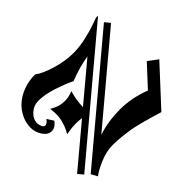

<svg xmlns="http://www.w3.org/2000/svg" viewBox="-181 -1139 1466 1466"><g transform="rotate(-45 551.5 -406.0)"><path d="M86.9 -575.7Q86.9 -560.5 95.2 -540.3Q103.5 -520 118.7 -520Q127.4 -520 135.5 -524.9Q143.6 -529.8 147.2 -533.9Q150.9 -538.1 160.2 -549.8L193.8 -497.1Q161.6 -454.1 124 -454.1Q83.5 -454.1 55.2 -496.8Q26.9 -539.6 26.9 -585.9Q26.9 -639.2 50.3 -687.7Q73.7 -736.3 114.3 -772.2Q154.8 -808.1 213.4 -829.6Q272 -851.1 338.9 -851.1Q385.7 -815.9 480 -787.4Q574.2 -758.8 666.5 -758.8Q684.1 -758.8 703.4 -760.5Q722.7 -762.2 739.5 -764.2Q756.3 -766.1 776.9 -770.5Q797.4 -774.9 811.8 -778.1Q826.2 -781.2 846.7 -786.9Q867.2 -792.5 878.2 -795.7Q889.2 -798.8 908.4 -805.4Q927.7 -812 934.1 -814.2Q940.4 -816.4 957.3 -822.3Q974.1 -828.1 975.1 -828.6H997.1L64 -44.9L28.8 -86.9L356.9 -361.8Q323.7 -366.2 296.9 -366.2Q252.4 -366.2 215.8 -358.9L189.9 -355L202.1 -377.9Q216.8 -404.3 228.3 -444.3Q239.7 -484.4 239.7 -524.9Q239.7 -539.6 237.8 -559.1L235.8 -583L256.8 -571.8Q301.8 -546.4 358.4 -546.4Q391.6 -546.4 422.9 -557.1L444.8 -564.9L439 -542Q423.8 -489.3 421.4 -416L719.2 -665.5Q614.7 -648.9 511.2 -606.9Q453.6 -635.7 367.4 -663.6Q281.2 -691.4 216.8 -691.4Q164.6 -691.4 125.7 -656.5Q86.9 -621.6 86.9 -575.7ZM817.9 34.2Q751 14.2 728.3 7.6Q705.6 1 648.2 -14.2Q590.8 -29.3 556.9 -34.9Q522.9 -40.5 473.1 -45.9Q423.3 -51.3 375.5 -51.3Q308.1 -51.3 233.6 -19Q159.2 13.2 128.9 39.1L101.1 -12.2L993.2 -761.2L1027.8 -719.2L371.6 -168Q482.4 -204.1 607.4 -204.1Q735.4 -204.1 861.8 -154.8L1014.2 -319.8L1091.8 -262.2Z"/></g></svg>

Font: KJV1611
Style: Regular
Weight: 400
Version: Version 3.6.1